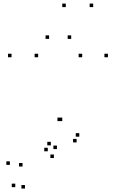

<svg xmlns="http://www.w3.org/2000/svg" viewBox="-20 -848 660 1089"><path d="M285.7 48.3V28.3H265.7V48.3ZM302.9 -2.4V-22.4H282.9V-2.4ZM268.3 -23.6V-43.6H248.3V-23.6ZM251 10.1V-9.9H231V10.1ZM107.8 96.5V76.5H87.8V96.5ZM36 87.2V67.2H16V87.2ZM66.7 213.6V193.6H46.7V213.6ZM121.6 221.5V201.5H101.6V221.5ZM414.5 -40.2V-60.2H394.5V-40.2ZM429.8 -72.8V-92.8H409.8V-72.8ZM592.2 -523.3V-543.3H572.2V-523.3ZM446.1 -523.3V-543.3H426.1V-523.3ZM333.1 -161.1V-181.1H313.1V-161.1ZM325.9 -161.1V-181.1H305.9V-161.1ZM196.3 -523.3V-543.3H176.3V-523.3ZM45.5 -523.3V-543.3H25.5V-523.3ZM353.2 -807.7V-827.7H333.2V-807.7ZM508.6 -807.7V-827.7H488.6V-807.7ZM383.8 -627.4V-647.4H363.8V-627.4ZM258.4 -627.4V-647.4H238.4V-627.4Z"/></svg>

Font: Monaspace Argon Dots Var
Style: Regular
Weight: 400
Designer: Riley Cran and the Lettermatic Team
Version: Version 1.100 (Monaspace Argon Dots)